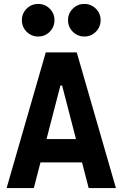

<svg xmlns="http://www.w3.org/2000/svg" viewBox="-20 -961 626 981"><path d="M13.7 0 213.9 -693.4H372.1L572.3 0H433.1L297.4 -523.9H288.6L152.8 0ZM114.7 -131.3V-250.5H466.3V-131.3ZM410.6 -774.4Q376.6 -774.4 352.1 -798.8Q327.6 -823.2 327.6 -857.9Q327.6 -892.6 352.1 -916.8Q376.6 -940.9 410.6 -940.9Q445.3 -940.9 469.7 -916.8Q494.1 -892.6 494.1 -857.9Q494.1 -823.2 469.8 -798.8Q445.5 -774.4 410.6 -774.4ZM175.3 -774.4Q140.6 -774.4 116.2 -798.8Q91.8 -823.2 91.8 -857.9Q91.8 -892.6 116.2 -916.8Q140.6 -940.9 175.3 -940.9Q210 -940.9 234.1 -916.8Q258.3 -892.6 258.3 -857.9Q258.3 -823.2 234.1 -798.8Q210 -774.4 175.3 -774.4Z"/></svg>

Font: Cascadia Mono
Style: Regular
Weight: 400
Monospace: yes
Designer: Aaron Bell
Foundry: Saja Typeworks
Version: Version 2404.023